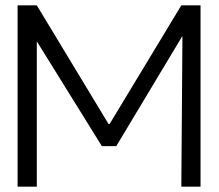

<svg xmlns="http://www.w3.org/2000/svg" viewBox="-20 -700 823 720"><path d="M118 0H46V-680H118L387 -235H391L660 -680H732V0H660L664 -545V-565L416 -152H362L118 -545Q118 -363 118 -226.5Q118 -90 118 0Z"/></svg>

Font: Puffins on Iceburgs
Style: Regular
Weight: 400
Version: Version 1.0